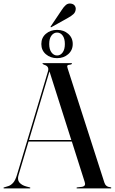

<svg xmlns="http://www.w3.org/2000/svg" viewBox="-22 -1053 643 1073"><path d="M147.5 -3Q147.5 0 144.5 0H1Q-2.5 0 -2.5 -3Q-2.5 -5 1.5 -6L24.5 -13Q38 -17 51 -31Q64 -45 73.5 -77.5L246 -654Q255 -683 223.5 -691.5Q215 -696.5 215 -697Q215 -700 219 -700H376.5Q380.5 -700 380.5 -697Q380.5 -694.5 372 -692Q357.5 -691 354.8 -686.8Q352 -682.5 356 -671L561.5 -32Q569 -8.5 595.5 -6.5Q600 -5.5 600 -3Q600 0 596.5 0H409Q405.5 0 405.5 -3Q405.5 -4.5 410.5 -6L437.5 -9Q459 -13.5 451.5 -35.5L379.5 -262H137.5L82 -76Q73.5 -49 86.2 -33.5Q99 -18 124.5 -11L143.5 -6Q147.5 -5 147.5 -3ZM140 -270.5H376.5L254.5 -654ZM321.5 -995Q334.5 -1015.5 346.2 -1025.2Q358 -1035 373.5 -1033Q389 -1031 395.8 -1021Q402.5 -1011 401 -1000.5Q399.5 -984 388 -973.8Q376.5 -963.5 359.5 -954L266.5 -902Q263 -899.5 261 -901.5Q259.5 -903.5 262.5 -907ZM297 -728Q260 -728 234.5 -749.8Q209 -771.5 209 -807Q209 -842.5 234.5 -864.2Q260 -886 297 -886Q334 -886 359.2 -864Q384.5 -842 384.5 -807Q384.5 -772.5 359.2 -750.2Q334 -728 297 -728ZM297 -871Q278.5 -871 265.8 -854.5Q253 -838 253 -807Q253 -777 265.8 -760Q278.5 -743 297 -743Q316 -743 328.2 -760Q340.5 -777 340.5 -807Q340.5 -837.5 328.2 -854.2Q316 -871 297 -871Z"/></svg>

Font: Fraunces 144pt S000
Style: Regular
Weight: 400
Version: Version 1.000; ttfautohint (v1.8.3)